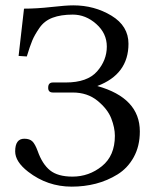

<svg xmlns="http://www.w3.org/2000/svg" viewBox="-20 -678 582 710"><path d="M248 -24.9Q309.1 -24.9 356.9 -63.5Q404.8 -102.1 404.8 -175.8Q404.8 -205.6 391.4 -240.2Q377.9 -274.9 340.6 -305.4Q303.2 -335.9 249 -335.9H175.8Q157.7 -335.9 158.2 -354Q158.2 -373 175.8 -373H223.1Q303.2 -373 339.1 -414.1Q375 -455.1 375 -505.9Q375 -554.7 335.9 -589.4Q296.9 -624 249 -624Q205.1 -624 174.6 -612.5Q144 -601.1 126 -575Q107.9 -548.8 99.4 -528.3Q90.8 -507.8 79.1 -469.2L48.8 -471.2L68.8 -646Q115.7 -646 169.9 -652.1Q224.1 -658.2 251 -658.2Q329.1 -658.2 392.1 -620.1Q455.1 -582 455.1 -516.1Q455.1 -403.3 339.8 -359.9Q497.1 -315.9 497.1 -191.9Q497.1 -137.7 474.6 -96.9Q452.1 -56.2 414.6 -33Q377 -9.8 334.5 1.2Q292 12.2 245.1 12.2Q155.3 12.2 84 -43Q36.1 -80.1 36.1 -118.2Q36.1 -165 69.8 -165Q89.8 -165 99.9 -155Q109.9 -145 119.1 -120.1Q136.2 -71.3 165 -48.1Q193.8 -24.9 248 -24.9Z"/></svg>

Font: Biolilbert
Style: Regular
Weight: 400
Designer: Philipp H. Poll
Foundry: Philipp H. Poll
Version: Version 1.1.0